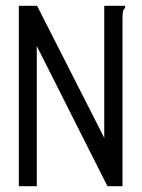

<svg xmlns="http://www.w3.org/2000/svg" viewBox="-20 -643 490 663"><path d="M45 -623H108L340 -167V-623H412V-616Q406 -610 404.5 -603Q403 -596 403 -579V0H351L107 -484V0H45Z"/></svg>

Font: Inconsolata SemiCondensed
Style: Regular
Weight: 400
Width: 4
Monospace: yes
Designer: Raph Levien, Cyreal, Brenton Simpson
Foundry: Raph Levien, Cyreal, Google
Version: Version 3.001; ttfautohint (v1.8.2.53-6de2)